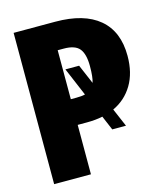

<svg xmlns="http://www.w3.org/2000/svg" viewBox="-106 -773 719 852"><g transform="rotate(-15 253.5 -347.5)"><path d="M376 -252 412 -168H349L321 -234Q289 -227 248 -227H206V0H37V-695H228Q360 -695 429.5 -636.5Q499 -578 499 -466Q499 -388 466.5 -333.5Q434 -279 376 -252ZM318 -390Q326 -414 326 -465Q326 -520 306 -545Q286 -570 234 -570H206V-345H231Q257 -345 272 -349L217 -479H280Z"/></g></svg>

Font: Fira Sans Extra Condensed ExtraBold
Style: Regular
Weight: 800
Width: 1
Designer: Carrois Corporate & Edenspiekermann AG
Foundry: Carrois Corporate GbR & Edenspiekermann AG
Version: Version 4.203